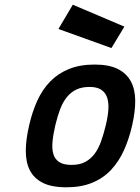

<svg xmlns="http://www.w3.org/2000/svg" viewBox="-20 -784 594 815"><path d="M382 -510Q443 -510 480.5 -491Q518 -472 536 -437.5Q554 -403 554 -356Q554 -309 541 -252Q528 -195 506.5 -147Q485 -99 452 -63.5Q419 -28 372 -8.5Q325 11 262 11Q198 11 160.5 -8.5Q123 -28 106 -62.5Q89 -97 89.5 -145.5Q90 -194 104 -253Q117 -310 138.5 -357Q160 -404 193 -438Q226 -472 272.5 -491Q319 -510 382 -510ZM284 -84Q318 -84 341.5 -96.5Q365 -109 381.5 -131Q398 -153 409 -184Q420 -215 429 -252Q438 -289 440 -319Q442 -349 434.5 -370.5Q427 -392 409 -403.5Q391 -415 360 -415Q328 -415 304.5 -404Q281 -393 264 -372Q247 -351 235.5 -321Q224 -291 215 -253Q206 -215 203 -183.5Q200 -152 206.5 -130Q213 -108 231.5 -96Q250 -84 284 -84ZM508 -671 453 -580 228 -661 289 -764Z"/></svg>

Font: Panefresco 750wt
Style: Italic
Weight: 750
Foundry: Campivisivi & Chank Co
Version: Version 1.000